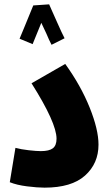

<svg xmlns="http://www.w3.org/2000/svg" viewBox="-20 -858 508 883"><path d="M51 -178Q77 -171 112.5 -167Q148 -163 168 -163Q206 -163 223 -176Q240 -189 240 -220Q240 -293 125 -475L280 -564Q352 -464 392.5 -363Q433 -262 433 -193Q433 -106 371 -50.5Q309 5 185 5Q152 5 104.5 -1Q57 -7 25 -20ZM217 -652Q211 -663 205 -676.5Q199 -690 193 -704L170 -753L141 -682L130 -655L70 -680L90 -728Q128 -820 133 -833L206 -838L217 -813Q224 -798 244 -752.5Q264 -707 277 -682Z"/></svg>

Font: Noto Sans Arabic CondBlack
Style: Regular
Weight: 900
Width: 3
Designer: Nadine Chahine
Foundry: Monotype Imaging Inc.
Version: Version 1.001